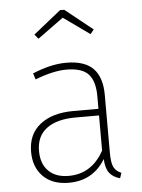

<svg xmlns="http://www.w3.org/2000/svg" viewBox="-55 -813 640 867"><g transform="rotate(-5 265.5 -380.0)"><path d="M224 -21Q329 -21 384 -122V-281H277Q193 -281 146.5 -246.5Q100 -212 100 -145Q100 -86 133 -53.5Q166 -21 224 -21ZM418 -371V-111Q418 -63 428 -43.5Q438 -24 462 -14L454 10Q422 1 406 -20Q390 -41 388 -83Q332 10 222 10Q148 10 106 -32Q64 -74 64 -144Q64 -224 119.5 -267.5Q175 -311 270 -311H384V-368Q384 -436 355 -468Q326 -500 255 -500Q195 -500 113 -468L104 -496Q187 -531 257 -531Q340 -531 379 -491Q418 -451 418 -371ZM142 -650 125 -670 250 -770H269L394 -670L378 -650L259 -735Z"/></g></svg>

Font: FiraSans
Style: Regular
Weight: 200
Designer: Carrois Corporate & Edenspiekermann AG
Foundry: Carrois Corporate GbR & Edenspiekermann AG
Version: Version 3.106;PS 003.106;hotconv 1.0.70;makeotf.lib2.5.58329